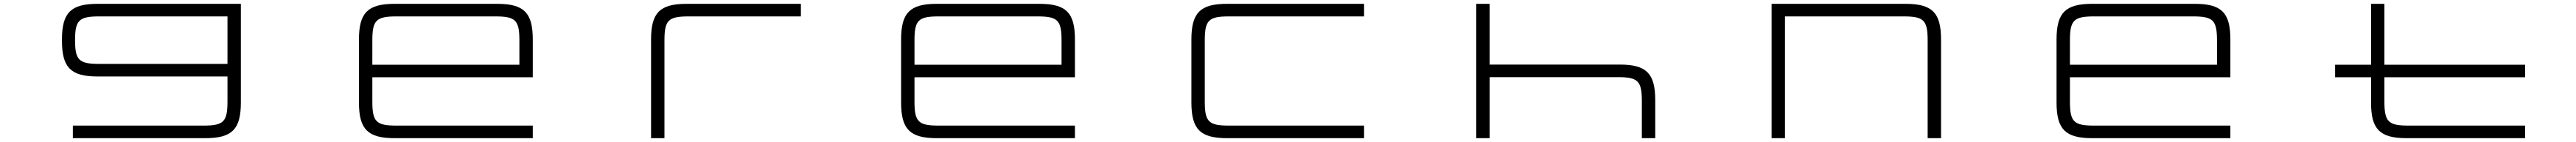

<svg xmlns="http://www.w3.org/2000/svg" viewBox="-20 -720 13469 740"><path d="M498.5 -634.5H1169.5V-387H498.5C393 -387 372.5 -407 372.5 -510.5C372.5 -614.5 393 -634.5 498.5 -634.5ZM304 -507.5C304 -367.5 350.5 -321.5 490.5 -321.5H1169.5V-191C1169.5 -85.5 1149.5 -65.5 1044 -65.5H361V0H1053.5C1193.5 0 1239.5 -46 1239.5 -186V-700H490.5C350.5 -700 304 -654 304 -514Z M2580 -700H2043.5C1903.5 -700 1857 -654 1857 -514V-186C1857 -46 1903.5 0 2043.5 0H2766V-65.5H2053C1947 -65.5 1927 -85.5 1927 -191V-317.5H2766V-514C2766 -654 2720 -700 2580 -700ZM1927 -382.5V-509C1927 -614.5 1947 -634.5 2053 -634.5H2570.5C2676 -634.5 2696 -614.5 2696 -509V-382.5Z M3384.5 -514V0H3454.5V-509C3454.5 -614.5 3474.5 -634.5 3580.5 -634.5H4168V-700H3570.5C3430.5 -700 3384.5 -654 3384.5 -514Z M5415 -700H4878.5C4738.5 -700 4692 -654 4692 -514V-186C4692 -46 4738.5 0 4878.5 0H5601V-65.5H4888C4782 -65.5 4762 -85.5 4762 -191V-317.5H5601V-514C5601 -654 5555 -700 5415 -700ZM4762 -382.5V-509C4762 -614.5 4782 -634.5 4888 -634.5H5405.5C5511 -634.5 5531 -614.5 5531 -509V-382.5Z M7113 -700H6396.5C6256.5 -700 6210 -654 6210 -514V-186C6210 -46 6256.5 0 6396.5 0H7113V-65.5H6406C6300 -65.5 6280 -85.5 6280 -191V-509C6280 -614.5 6300 -634.5 6406 -634.5H7113Z M7699.5 -700V0H7769.5V-318H8440C8545.5 -318 8565.5 -298 8565.5 -192.5V0H8635.5V-197.5C8635.5 -337.5 8589.5 -383.5 8449.5 -383.5H7769.5V-700Z M9244 -700V0H9314V-634.5H9934.5C10040 -634.5 10060 -614.5 10060 -509V0H10130V-514C10130 -654 10084 -700 9944 -700Z M11457 -700H10920.5C10780.5 -700 10734 -654 10734 -514V-186C10734 -46 10780.5 0 10920.5 0H11643V-65.5H10930C10824 -65.5 10804 -85.5 10804 -191V-317.5H11643V-514C11643 -654 11597 -700 11457 -700ZM10804 -382.5V-509C10804 -614.5 10824 -634.5 10930 -634.5H11447.5C11553 -634.5 11573 -614.5 11573 -509V-382.5Z M12190.5 -382.5V-317.5H12378.5V-186C12378.5 -46 12424.5 0 12564.5 0H13184V-65.5H12574.5C12468.5 -65.5 12448.5 -85.5 12448.5 -191V-317.5H13184V-382.5H12448.5V-700H12378.5V-382.5Z"/></svg>

Font: Melete Light
Style: Regular
Weight: 300
Width: 6
Designer: Sora Sagano
Foundry: DOT COLON
Version: Version 0.200;FEAKit 1.0